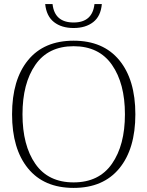

<svg xmlns="http://www.w3.org/2000/svg" viewBox="-20 -909 721 939"><path d="M201 -889H237Q247 -799 340 -799Q432 -799 442 -889H478Q473 -830 436 -801Q399 -772 340 -772Q281 -772 244 -801Q207 -830 201 -889ZM39 -350Q39 -519 117 -614.5Q195 -710 340 -710Q485 -710 563.5 -614.5Q642 -519 642 -350Q642 -181 563.5 -85.5Q485 10 340 10Q195 10 117 -85.5Q39 -181 39 -350ZM591 -350Q591 -501 527.5 -592Q464 -683 340 -683Q216 -683 153 -592Q90 -501 90 -350Q90 -198 153 -107.5Q216 -17 340 -17Q464 -17 527.5 -108Q591 -199 591 -350Z"/></svg>

Font: Trirong ExtraLight
Style: Regular
Weight: 275
Designer: Katatrad Team
Foundry: CadsonDemak
Version: Version 1.001